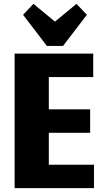

<svg xmlns="http://www.w3.org/2000/svg" viewBox="-20 -979 540 999"><path d="M194 -122H469V0H56V-700H465V-578H194L234 -673V-340L194 -410H449V-288H194L234 -358V-27ZM432 -902 308 -740H224L100 -902L154 -959L321 -821H211L378 -959Z"/></svg>

Font: Pathway Extreme Condensed ExtraBold
Style: Regular
Weight: 800
Width: 3
Version: Version 1.001;gftools[0.9.26]